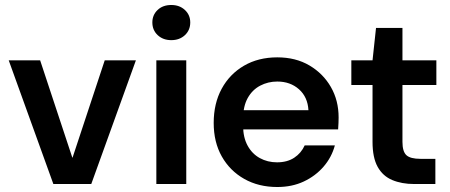

<svg xmlns="http://www.w3.org/2000/svg" viewBox="-20 -738 1804 770"><path d="M194 0 15 -496H141L270 -106H271L400 -496H525L346 0Z M607 0V-496H727V0ZM667 -577Q634 -577 612.5 -597Q591 -617 591 -648Q591 -678 612 -698Q633 -718 667 -718Q700 -718 721.5 -698Q743 -678 743 -648Q743 -617 721.5 -597Q700 -577 667 -577Z M1092 12Q1017 12 959.5 -20.5Q902 -53 869.5 -110.5Q837 -168 837 -245Q837 -323 869 -382Q901 -441 958.5 -474.5Q1016 -508 1092 -508Q1166 -508 1221 -475.5Q1276 -443 1307 -389Q1338 -335 1338 -267Q1338 -257 1337.5 -245Q1337 -233 1336 -219H923V-296H1217Q1214 -349 1179 -380Q1144 -411 1092 -411Q1055 -411 1023.5 -394.5Q992 -378 973.5 -345Q955 -312 955 -262V-233Q955 -187 973 -154Q991 -121 1022 -104Q1053 -87 1091 -87Q1132 -87 1160 -105.5Q1188 -124 1202 -155H1323Q1310 -107 1277.5 -69.5Q1245 -32 1198 -10Q1151 12 1092 12Z M1641 0Q1591 0 1553 -16Q1515 -32 1494.5 -69Q1474 -106 1474 -169V-397H1389V-496H1474L1488 -626H1594V-496H1730V-397H1594V-169Q1594 -130 1610 -115.5Q1626 -101 1666 -101H1726V0Z"/></svg>

Font: DM Sans 28pt SemiBold
Style: Regular
Weight: 600
Version: Version 4.004;gftools[0.9.30]